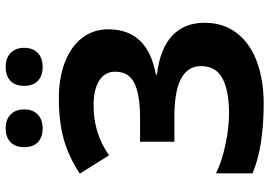

<svg xmlns="http://www.w3.org/2000/svg" viewBox="-158 -797 964 688"><g transform="rotate(-90 324.0 -453.0)"><path d="M46.9 -29.8V-161.1Q88.9 -140.1 149.7 -127.2Q210.4 -114.3 261.7 -114.3Q342.3 -114.3 386.7 -137.7Q431.2 -161.1 431.2 -214.4Q431.2 -310.1 251 -310.1H160.2V-433.1H245.6Q327.6 -433.1 369.4 -453.1Q411.1 -473.1 411.1 -522Q411.1 -559.1 379.6 -579.3Q348.1 -599.6 290 -599.6Q239.7 -599.6 196.3 -586.2Q152.8 -572.8 111.3 -544.4L45.9 -648.9Q106 -689 168.9 -706.5Q231.9 -724.1 316.4 -724.1Q390.1 -724.1 446 -702.1Q502 -680.2 532.5 -640.1Q563 -600.1 563 -546.9Q563 -405.8 400.9 -376.5V-372.6Q492.7 -361.8 539.6 -318.4Q586.4 -274.9 586.4 -202.1Q586.4 -133.8 549.1 -85.9Q511.7 -38.1 446.3 -14.2Q380.9 9.8 296.9 9.8Q142.1 9.8 46.9 -29.8ZM360.4 -848.1Q360.4 -880.4 378.2 -897.5Q396 -914.6 428.2 -914.6Q460.4 -914.6 478.5 -896.7Q496.6 -878.9 496.6 -848.1Q496.6 -817.4 478.5 -799.8Q460.4 -782.2 428.2 -782.2Q396 -782.2 378.2 -799.6Q360.4 -816.9 360.4 -848.1ZM140.6 -848.1Q140.6 -879.9 158.4 -897.2Q176.3 -914.6 208 -914.6Q239.7 -914.6 257.8 -897Q275.9 -879.4 275.9 -848.1Q275.9 -817.4 257.8 -799.8Q239.7 -782.2 208 -782.2Q176.3 -782.2 158.4 -799.3Q140.6 -816.4 140.6 -848.1Z"/></g></svg>

Font: Viking Open Sans
Style: Bold
Weight: 700
Foundry: Ascender Corporation
Version: Version 2.001